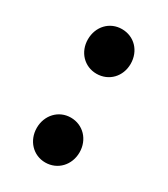

<svg xmlns="http://www.w3.org/2000/svg" viewBox="-148 -627 622 712"><g transform="rotate(30 162.5 -271.5)"><path d="M162 -366C215 -366 254 -407 254 -461C254 -516 215 -557 162 -557C110 -557 71 -516 71 -461C71 -407 110 -366 162 -366ZM162 14C215 14 254 -28 254 -82C254 -136 215 -178 162 -178C110 -178 71 -136 71 -82C71 -28 110 14 162 14Z"/></g></svg>

Font: Noto Sans CJK KR Bold
Style: Regular
Weight: 700
Designer: Ryoko NISHIZUKA (kana & ideographs); Paul D. Hunt (Latin, Greek & Cyrillic); Wenlong ZHANG (bopomofo); Sandoll Communica
Foundry: Adobe Systems Incorporated
Version: Version 1.004;PS 1.004;hotconv 1.0.82;makeotf.lib2.5.63406